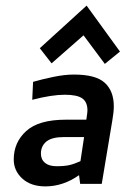

<svg xmlns="http://www.w3.org/2000/svg" viewBox="-20 -656 460 685"><path d="M29 0ZM98 -364 95 -300Q165 -318 211 -318Q255 -318 273.5 -305Q292 -292 292 -262Q292 -255 288 -229H215Q118 -229 73.5 -188.5Q29 -148 29 -87Q29 -47 59.5 -19Q90 9 142 9Q205 9 262 -31L266 0H343L381 -228Q386 -256 386 -277Q386 -331 354 -360.5Q322 -390 244 -390Q210 -390 169.5 -381.5Q129 -373 98 -364ZM182 -63Q155 -63 140.5 -75Q126 -87 126 -108Q126 -135 145.5 -151Q165 -167 208 -167H280L267 -81Q245 -71 227.5 -67Q210 -63 182 -63ZM354 -428 408 -472 289 -636 122 -484 164 -430 278 -530Z"/></svg>

Font: Cambay Devanagari
Style: Bold Italic
Weight: 700
Designer: Pooja Saxena
Foundry: Pooja Saxena
Version: Version 1.005;PS 001.005;hotconv 1.0.70;makeotf.lib2.5.58329